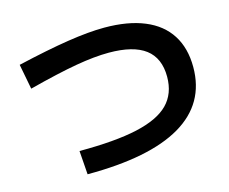

<svg xmlns="http://www.w3.org/2000/svg" viewBox="-96 -813 1130 946"><g transform="rotate(-15 469.0 -340.5)"><path d="M743.2 -365.2Q743.2 -460.4 681.9 -507.1Q620.6 -553.7 495.1 -553.7Q423.3 -553.7 327.6 -537.1Q231.9 -520.5 81.1 -481.4L56.6 -609.4Q210 -645 318.8 -661.9Q427.7 -678.7 505.9 -678.7Q626.5 -678.7 710.2 -644Q793.9 -609.4 836.9 -542Q879.9 -474.6 879.9 -377.9Q879.9 -191.9 718.5 -96.9Q557.1 -2 240.2 -2L231.4 -123Q414.6 -123 526.6 -147.9Q638.7 -172.9 690.9 -225.8Q743.2 -278.8 743.2 -365.2Z"/></g></svg>

Font: Pretendard JP
Style: Bold
Weight: 700
Designer: Base glyphs from Inter by Rasmus Andersson; Hangeul glyphs from Noto Sans CJK(Source Han Sans) by Jang Soo-young and Kan
Foundry: Kil Hyung-jin
Version: Version 1.309